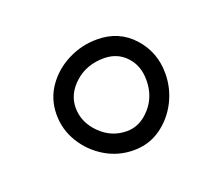

<svg xmlns="http://www.w3.org/2000/svg" viewBox="-57 -394 474 407"><g transform="rotate(-20 180.0 -190.0)"><path d="M56.6 -192.9Q56.6 -228 75.7 -255.4Q94.7 -282.7 125.5 -298.3Q156.2 -314 191.4 -314Q240.7 -314 272 -279.5Q303.2 -245.1 303.2 -197.3Q303.2 -163.6 288.1 -133.8Q272.9 -104 246.3 -85.2Q219.7 -66.4 185.5 -66.4Q150.4 -66.4 121.1 -84Q91.8 -101.6 74.2 -130.4Q56.6 -159.2 56.6 -192.9ZM99.6 -192.9Q99.6 -160.2 125 -134.8Q150.4 -109.4 185.5 -109.4Q214.8 -109.4 237.8 -135Q260.7 -160.6 260.7 -197.3Q260.7 -230 241.2 -250.7Q221.7 -271.5 191.4 -271.5Q152.3 -271.5 126 -247.8Q99.6 -224.1 99.6 -192.9Z"/></g></svg>

Font: Mikhak-DS1-FD Light
Style: Regular
Weight: 300
Designer: Amin Abedi
Version: Version 3.2